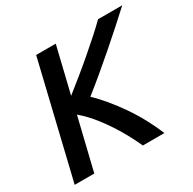

<svg xmlns="http://www.w3.org/2000/svg" viewBox="-153 -852 1017 1010"><g transform="rotate(-30 355.5 -346.5)"><path d="M22 0 188 -693H307L240 -415Q283 -449 328.5 -486Q374 -523 417 -560Q460 -597 498 -631Q536 -665 564 -693H711Q671 -656 623.5 -613.5Q576 -571 525.5 -527Q475 -483 424 -440.5Q373 -398 325 -360Q358 -329 392 -288Q426 -247 458.5 -200Q491 -153 518.5 -102Q546 -51 567 0H436Q410 -58 376 -115.5Q342 -173 302 -224.5Q262 -276 217 -314L141 0Z"/></g></svg>

Font: Ubuntu Sans SemiBold
Style: Italic
Weight: 600
Italic angle: -13.5°
Designer: Dalton Maag Ltd
Foundry: Dalton Maag Ltd
Version: Version 1.006